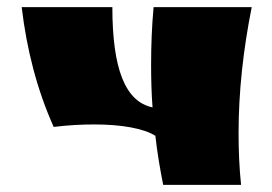

<svg xmlns="http://www.w3.org/2000/svg" viewBox="-20 -520 765 540"><path d="M409 -218C332 -234 296 -327 296 -500H41C55 -381 84 -268 131 -163C171 -168 210 -170 245 -170C321 -170 384 -159 417 -138C422 -92 430 -45 439 0H658C653 -48 651 -97 651 -146C651 -262 664 -380 688 -500H412C407 -446 405 -392 405 -338C405 -298 406 -258 409 -218Z"/></svg>

Font: Ruslan Display
Style: Regular
Weight: 400
Designer: Denis Masharov, Vladimir Rabdu
Foundry: Denis Masharov, Vladimir Rabdu
Version: Version 1.001